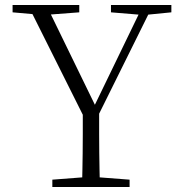

<svg xmlns="http://www.w3.org/2000/svg" viewBox="-20 -743 722 763"><path d="M188 0V-29L331 -40H352L495 -29V0ZM306 0Q307 -38 307.5 -69Q308 -100 308.5 -133.5Q309 -167 309 -210.5Q309 -254 309 -316H374Q374 -254 374 -210.5Q374 -167 374.5 -134Q375 -101 375.5 -69.5Q376 -38 377 0ZM323 -259 91 -723H164L370 -300H345L350 -312L549 -723H588L358 -259ZM30 -694V-723H295V-694L163 -684H143ZM421 -694V-723H661V-694L560 -684H542Z"/></svg>

Font: Noto Serif SC
Style: Regular
Weight: 200
Designer: Ryoko NISHIZUKA 西塚涼子 (kana & ideographs); Frank Grießhammer (Latin, Greek & Cyrillic); Wenlong ZHANG 张文龙 (bopomofo); San
Foundry: Adobe
Version: Version 2.001;hotconv 1.1.0;makeotfexe 2.6.0